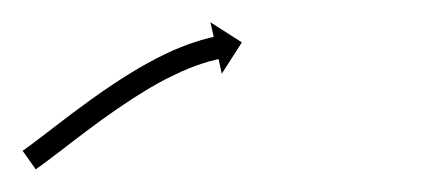

<svg xmlns="http://www.w3.org/2000/svg" viewBox="-49 -345 384 169"><path d="M-27.7 -213.3C-28.2 -212.9 -28.6 -212.6 -29.1 -212.3L-17.5 -195.9C-17.1 -196.3 -16.6 -196.6 -16.1 -197L-16.1 -197L-16.1 -197C-14.7 -198 -13.3 -199 -11.9 -200L-11.9 -200L-11.9 -200C-9.6 -201.7 -7.4 -203.3 -5.2 -205L-5.2 -205L-5.2 -205C-2.2 -207.3 0.7 -209.5 3.6 -211.7L3.7 -211.7L3.7 -211.7C7.2 -214.5 10.8 -217.2 14.3 -219.9L14.3 -219.9L14.3 -219.9C18.3 -223 22.4 -226 26.4 -229.1L26.4 -229.1L26.4 -229.1C30.8 -232.4 35.2 -235.6 39.7 -238.9C39.7 -238.9 39.7 -238.9 39.7 -238.9C39.6 -238.9 39.6 -238.9 39.6 -238.9C44.3 -242.2 49 -245.6 53.8 -248.9C53.8 -248.9 53.7 -248.9 53.7 -248.8C53.7 -248.8 53.7 -248.8 53.7 -248.8C58.5 -252.1 63.4 -255.4 68.3 -258.6C68.3 -258.6 68.3 -258.6 68.3 -258.6C68.2 -258.5 68.2 -258.5 68.2 -258.5C73.1 -261.6 78.1 -264.7 83 -267.7C83 -267.7 83 -267.6 83 -267.6C82.9 -267.6 82.9 -267.6 82.9 -267.6C87.7 -270.4 92.6 -273.1 97.5 -275.7C97.5 -275.7 97.5 -275.6 97.4 -275.6C97.4 -275.6 97.4 -275.6 97.4 -275.6C102 -277.9 106.6 -280.1 111.3 -282.3C111.3 -282.3 111.3 -282.3 111.2 -282.2C111.2 -282.2 111.1 -282.2 111.1 -282.2C115.3 -284 119.5 -285.7 123.7 -287.3C123.7 -287.3 123.7 -287.3 123.6 -287.2C123.6 -287.2 123.5 -287.2 123.5 -287.2C127 -288.4 130.5 -289.6 134 -290.6C134 -290.6 133.9 -290.6 133.9 -290.6C133.8 -290.6 133.8 -290.6 133.8 -290.6C136.1 -291.2 138.5 -291.8 140.9 -292.4C140.9 -292.4 140.8 -292.4 140.8 -292.4C140.8 -292.4 140.7 -292.4 140.7 -292.4C141.6 -292.6 142.5 -292.8 143.4 -293L146.2 -280.1L163.9 -307.7L136.2 -325.4L139.1 -312.5C138.1 -312.3 137.2 -312.1 136.3 -311.9C136.3 -311.9 136.2 -311.9 136.2 -311.9C136.2 -311.9 136.2 -311.9 136.2 -311.9C133.6 -311.2 131 -310.5 128.4 -309.8C128.4 -309.8 128.3 -309.8 128.3 -309.8C128.2 -309.8 128.2 -309.8 128.2 -309.8C124.4 -308.6 120.7 -307.4 116.9 -306.1C116.9 -306.1 116.9 -306.1 116.8 -306C116.8 -306 116.7 -306 116.7 -306C112.2 -304.3 107.7 -302.5 103.2 -300.6C103.2 -300.6 103.2 -300.6 103.1 -300.5C103.1 -300.5 103 -300.5 103 -300.5C98.1 -298.2 93.2 -295.9 88.3 -293.4C88.3 -293.4 88.3 -293.4 88.3 -293.4C88.2 -293.4 88.2 -293.3 88.2 -293.3C83 -290.6 78 -287.8 72.9 -284.9C72.9 -284.9 72.9 -284.9 72.9 -284.9C72.8 -284.9 72.8 -284.8 72.8 -284.8C67.7 -281.8 62.6 -278.6 57.5 -275.4C57.5 -275.4 57.5 -275.4 57.5 -275.4C57.4 -275.4 57.4 -275.3 57.4 -275.3C52.4 -272.1 47.4 -268.7 42.4 -265.3C42.4 -265.3 42.4 -265.3 42.4 -265.3C42.3 -265.3 42.3 -265.3 42.3 -265.3C37.5 -261.9 32.7 -258.5 27.9 -255.1C27.9 -255.1 27.9 -255.1 27.9 -255.1C27.9 -255 27.9 -255 27.9 -255C23.4 -251.7 18.9 -248.4 14.4 -245.1L14.4 -245.1L14.4 -245.1C10.3 -242 6.2 -238.9 2.2 -235.8L2.2 -235.8L2.2 -235.8C-1.4 -233.1 -4.9 -230.3 -8.5 -227.6L-8.5 -227.6L-8.5 -227.6C-11.4 -225.4 -14.3 -223.2 -17.2 -221L-17.2 -221L-17.2 -221C-19.4 -219.4 -21.6 -217.7 -23.7 -216.1L-23.7 -216.1L-23.7 -216.2C-25 -215.2 -26.4 -214.2 -27.7 -213.2L-27.7 -213.3Z"/></svg>

Font: FRB American Cursive Just Arrows Ultra
Style: Bold Italic
Weight: 1000
Italic angle: -25°
Version: Version 2.0;Modular Font Editor K font №1